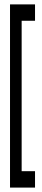

<svg xmlns="http://www.w3.org/2000/svg" viewBox="-20 -723 192 870"><path d="M138.7 127H25.4V-703.1H138.7V-628.9H78.1V52.7H138.7Z"/></svg>

Font: Vancouver Drive
Style: Regular
Weight: 400
Designer: Valery Zaveryaev
Foundry: Cyreal (www.cyreal.org)
Version: Version 1.06